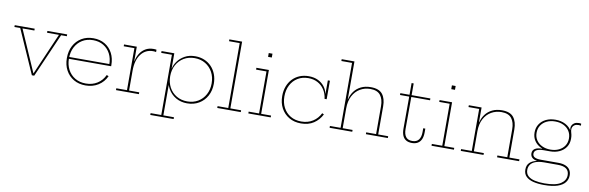

<svg xmlns="http://www.w3.org/2000/svg" viewBox="-61 -1375 6684 2178"><g transform="rotate(10 3281.0 -286.5)"><path d="M391 -526H619V-505H553L332 0H305L82 -505H15V-526H245V-505H108L329 0L305 -25H330L309 0L528 -505H391Z M923 8Q845 8 786.2 -26.5Q727.5 -61 694.8 -121.8Q662 -182.5 662 -262Q662 -342 694.5 -403.5Q727 -465 785.2 -500Q843.5 -535 921 -535Q997 -535 1053.8 -501Q1110.5 -467 1141.8 -407Q1173 -347 1173 -269Q1173 -265.5 1173 -262.5Q1173 -259.5 1173 -257H1149Q1149 -260 1149 -263.8Q1149 -267.5 1149 -271Q1149 -342 1120.8 -396.5Q1092.5 -451 1041.2 -482Q990 -513 921 -513Q851 -513 798 -480.8Q745 -448.5 715.5 -392Q686 -335.5 686 -262Q686 -189 715.8 -133Q745.5 -77 798.8 -45.5Q852 -14 923 -14Q998 -14 1055 -50.2Q1112 -86.5 1141 -150L1164 -141Q1132.5 -72 1069.5 -32Q1006.5 8 923 8ZM677 -257V-278H1165L1171 -257Z M1421 -21H1538V0H1274V-21H1397V-505H1274V-526H1421ZM1647 -504Q1640.5 -505.5 1632.8 -506.8Q1625 -508 1612 -508Q1525 -508 1473 -439Q1421 -370 1421 -249L1413 -360H1423Q1431.5 -406 1455.5 -445.8Q1479.5 -485.5 1519 -509.8Q1558.5 -534 1614 -534Q1624 -534 1630.8 -533.2Q1637.5 -532.5 1647 -531Z M1706 210V189H1829V-505H1706V-526H1853V-312L1852 -283V-245L1853 -222V189H1975V210ZM2093 8Q2020 8 1963 -25.2Q1906 -58.5 1872.8 -117.2Q1839.5 -176 1836 -253L1852 -263Q1852 -191 1882.2 -134.8Q1912.5 -78.5 1966.5 -46.2Q2020.5 -14 2091 -14Q2161.5 -14 2215.2 -46.2Q2269 -78.5 2299.2 -134.8Q2329.5 -191 2329.5 -263Q2329.5 -335.5 2299 -391.8Q2268.5 -448 2214.8 -480.2Q2161 -512.5 2091 -512.5Q2021 -512.5 1967 -480.2Q1913 -448 1882.5 -391.8Q1852 -335.5 1852 -263L1849 -353H1855Q1863 -393 1892.8 -435Q1922.5 -477 1973.5 -505.8Q2024.5 -534.5 2095.5 -534.5Q2152 -534.5 2199.5 -514.5Q2247 -494.5 2281.8 -458Q2316.5 -421.5 2335.5 -371.8Q2354.5 -322 2354.5 -263Q2354.5 -184.5 2321.2 -123.2Q2288 -62 2229 -27Q2170 8 2093 8Z M2587.5 -21H2711.5V0H2440.5V-21H2563.5V-769H2440.5V-790H2587.5Z M2942.5 -21H3056.5V0H2798.5V-21H2918.5V-505H2798.5V-526H2942.5ZM2907.5 -715H2950.5V-671H2907.5Z M3404.5 8Q3326.5 8 3267.5 -26.5Q3208.5 -61 3175.5 -121.8Q3142.5 -182.5 3142.5 -262Q3142.5 -322 3161 -372Q3179.5 -422 3213.8 -458.5Q3248 -495 3295.5 -515Q3343 -535 3400.5 -535Q3462.5 -535 3508.2 -513Q3554 -491 3582.2 -454.5Q3610.5 -418 3619.5 -374H3627.5L3621.5 -313Q3614 -373 3584.5 -418Q3555 -463 3508 -488Q3461 -513 3400.5 -513Q3331 -513 3278.5 -480.8Q3226 -448.5 3196.8 -392Q3167.5 -335.5 3167.5 -262Q3167.5 -189 3197.2 -133Q3227 -77 3280.2 -45.5Q3333.5 -14 3404.5 -14Q3480.5 -14 3537 -50.2Q3593.5 -86.5 3623.5 -148L3644.5 -138Q3611 -71.5 3551 -31.8Q3491 8 3404.5 8ZM3621.5 -313V-526H3645.5V-313Z M3881.5 -21H3995.5V0H3734.5V-21H3857.5V-769H3734.5V-790H3881.5ZM4266.5 -21V-342Q4266.5 -422.5 4230.8 -468.2Q4195 -514 4114.5 -514Q4050 -514 3997.2 -483.2Q3944.5 -452.5 3913 -393.2Q3881.5 -334 3881.5 -248L3874.5 -354H3883.5Q3896 -407 3926.5 -447.8Q3957 -488.5 4004.8 -511.8Q4052.5 -535 4116.5 -535Q4210.5 -535 4250.5 -484.8Q4290.5 -434.5 4290.5 -345V-21H4405.5V0H4152.5V-21Z M4585.5 -135Q4585.5 -77.5 4608.8 -46.2Q4632 -15 4683.5 -15Q4733 -15 4757.2 -46.2Q4781.5 -77.5 4781.5 -135V-179H4805.5V-135Q4805.5 -89.5 4791.8 -57.5Q4778 -25.5 4750.8 -8.8Q4723.5 8 4683.5 8Q4641.5 8 4614.5 -8.8Q4587.5 -25.5 4574.5 -57.5Q4561.5 -89.5 4561.5 -135L4562.5 -505H4456.5V-526H4562.5V-661H4586.5V-526H4802.5V-505H4586.5Z M5052.5 -21H5166.5V0H4908.5V-21H5028.5V-505H4908.5V-526H5052.5ZM5017.5 -715H5060.5V-671H5017.5Z M5392.5 -21H5507.5V0H5245.5V-21H5368.5V-505H5245.5V-526H5392.5ZM5777.5 -21V-342Q5777.5 -422.5 5742 -468.2Q5706.5 -514 5625.5 -514Q5561.5 -514 5508.5 -483.8Q5455.5 -453.5 5424 -394.8Q5392.5 -336 5392.5 -251L5385.5 -357H5395.5Q5407.5 -408 5437.8 -448.2Q5468 -488.5 5515.8 -511.8Q5563.5 -535 5627.5 -535Q5721.5 -535 5761.5 -484.2Q5801.5 -433.5 5801.5 -344V-21H5917.5V0H5663.5V-21Z M6241.5 217Q6172 217 6118.2 203.8Q6064.5 190.5 6034 160.5Q6003.5 130.5 6003.5 80Q6003.5 29.5 6033.8 0.8Q6064 -28 6113.5 -37V-42L6199.5 -36Q6136 -35.5 6097.8 -20Q6059.5 -4.5 6042.5 21.5Q6025.5 47.5 6025.5 80Q6025.5 124 6053.2 149.8Q6081 175.5 6130 186.8Q6179 198 6242.5 198Q6371.5 198 6429.5 159.8Q6487.5 121.5 6487.5 60Q6487.5 -36 6358.5 -36H6153.5Q6098 -36 6068.8 -55.8Q6039.5 -75.5 6039.5 -112Q6039.5 -147.5 6067.2 -166Q6095 -184.5 6149.5 -185V-193L6243.5 -171H6173.5Q6118 -171 6090.2 -156.2Q6062.5 -141.5 6062.5 -112Q6062.5 -85 6086.2 -72Q6110 -59 6159.5 -59H6358.5Q6408 -59 6442 -45Q6476 -31 6493.2 -4.5Q6510.5 22 6510.5 60Q6510.5 105.5 6483.2 141Q6456 176.5 6396.8 196.8Q6337.5 217 6241.5 217ZM6243.5 -171Q6183 -171 6135.5 -193.5Q6088 -216 6060.8 -256.8Q6033.5 -297.5 6033.5 -352Q6033.5 -407 6060.5 -448.2Q6087.5 -489.5 6134.8 -512.2Q6182 -535 6243.5 -535Q6309 -535 6359 -508.8Q6409 -482.5 6433.5 -436Q6443.5 -418 6448.5 -397Q6453.5 -376 6453.5 -352Q6453.5 -297.5 6426.5 -256.8Q6399.5 -216 6352 -193.5Q6304.5 -171 6243.5 -171ZM6243.5 -191Q6297.5 -191 6339.5 -211Q6381.5 -231 6405.5 -267.2Q6429.5 -303.5 6429.5 -352Q6429.5 -401 6405.5 -437.8Q6381.5 -474.5 6339.5 -494.8Q6297.5 -515 6243.5 -515Q6189 -515 6146.8 -494.8Q6104.5 -474.5 6080.5 -437.8Q6056.5 -401 6056.5 -352Q6056.5 -303.5 6081 -267.2Q6105.5 -231 6147.8 -211Q6190 -191 6243.5 -191ZM6453.5 -352 6438.5 -410 6419.5 -449 6427.5 -452Q6426 -456.5 6425.2 -461.8Q6424.5 -467 6424.5 -472Q6424.5 -488.5 6433.5 -505.2Q6442.5 -522 6462 -533Q6481.5 -544 6512.5 -544Q6519.5 -544 6525.2 -543.2Q6531 -542.5 6537.5 -541V-518Q6530 -519.5 6523.8 -520.2Q6517.5 -521 6510.5 -521Q6483 -521 6467 -511Q6451 -501 6444.2 -486.8Q6437.5 -472.5 6437.5 -459Q6437.5 -443 6441.5 -429.5Q6445.5 -416 6449.5 -398.2Q6453.5 -380.5 6453.5 -352Z"/></g></svg>

Font: Hepta Slab ExtraLight ExtraLight
Style: Regular
Weight: 250
Version: Version 1.102